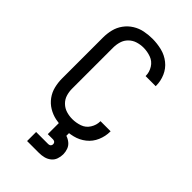

<svg xmlns="http://www.w3.org/2000/svg" viewBox="-282 -835 1141 1141"><g transform="rotate(45 288.0 -264.5)"><path d="M285 8Q325 8 364 -1.5Q403 -11 434.5 -36Q466 -61 482 -98.5Q498 -136 498 -175V-178H413V-176Q413 -145 395.5 -117Q378 -89 347.5 -78.5Q317 -68 285 -68Q260 -68 235 -75.5Q210 -83 191 -101.5Q172 -120 164.5 -144.5Q157 -169 157 -195V-540Q157 -566 164.5 -591Q172 -616 191 -634.5Q210 -653 235 -660.5Q260 -668 285 -668Q317 -668 347.5 -657Q378 -646 395.5 -618Q413 -590 413 -559V-557H498V-560Q498 -600 482 -637Q466 -674 434.5 -699Q403 -724 364 -733.5Q325 -743 285 -743Q252 -743 219 -736.5Q186 -730 157 -712Q128 -694 108 -666.5Q88 -639 80 -606.5Q72 -574 72 -540V-195Q72 -162 80 -129Q88 -96 108 -68.5Q128 -41 157 -23.5Q186 -6 219 1Q252 8 285 8ZM188 214H288Q309 214 329 209Q349 204 365.5 191Q382 178 389 158Q396 138 396 118Q396 98 389 78.5Q382 59 366 46Q350 33 331 27V0H246V98H288Q294 98 299.5 100Q305 102 308 107Q311 112 311 118Q311 124 308 129Q305 134 299.5 136Q294 138 288 138H188Z"/></g></svg>

Font: Iosevka Sparkle
Style: Regular
Weight: 400
Designer: Belleve Invis
Foundry: Belleve Invis
Version: Version 4.5.0; ttfautohint (v1.8.3)